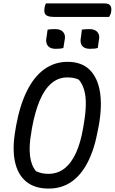

<svg xmlns="http://www.w3.org/2000/svg" viewBox="-20 -1081 670 1121"><path d="M375 -720Q456 -720 503 -674Q550 -628 563.5 -545Q577 -462 557 -349L552 -324Q532 -212 493 -135.5Q454 -59 397 -19.5Q340 20 264 20Q182 20 132.5 -21Q83 -62 67 -138.5Q51 -215 70 -322L74 -347Q96 -467 137.5 -550.5Q179 -634 239 -677Q299 -720 375 -720ZM163 -309Q148 -227 155.5 -169.5Q163 -112 191 -81Q209 -73 225.5 -69.5Q242 -66 262 -66Q316 -66 356 -97Q396 -128 423.5 -188Q451 -248 466 -337L469 -356Q480 -419 481 -468.5Q482 -518 471.5 -555Q461 -592 440 -616Q425 -623 409 -626Q393 -629 373 -629Q320 -629 279.5 -594Q239 -559 211 -492Q183 -425 166 -329ZM258 -908Q268 -910 280 -910.5Q292 -911 302 -911Q324 -911 337.5 -903Q351 -895 356.5 -880.5Q362 -866 357 -844L350 -801Q340 -798 329 -797Q318 -796 305 -796Q284 -796 270.5 -804Q257 -812 252 -828Q247 -844 252 -866ZM458 -908Q469 -910 480.5 -910.5Q492 -911 503 -911Q524 -911 537.5 -903Q551 -895 556.5 -880.5Q562 -866 557 -844L551 -801Q541 -798 529.5 -797Q518 -796 505 -796Q484 -796 470.5 -804Q457 -812 452.5 -828Q448 -844 453 -866ZM248 -1061H591Q615 -1061 624 -1048.5Q633 -1036 629 -1013Q628 -1004 624.5 -996Q621 -988 617 -982H300Q273 -982 259 -987.5Q245 -993 241 -1004.5Q237 -1016 240 -1035Q241 -1043 243 -1049.5Q245 -1056 248 -1061Z"/></svg>

Font: Rec Mono Duotone
Style: Italic
Weight: 400
Italic angle: -10°
Monospace: yes
Version: Version 1.085; ttfautohint (v1.8.4.7-5d5b)